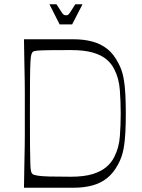

<svg xmlns="http://www.w3.org/2000/svg" viewBox="-20 -885 667 905"><path d="M93 0Q94 -72 95 -118Q96 -164 96.5 -194.5Q97 -225 97 -247.5Q97 -270 97 -293.5Q97 -317 97 -350Q97 -383 97 -406.5Q97 -430 97 -452.5Q97 -475 96.5 -505.5Q96 -536 95 -582Q94 -628 93 -700H323Q376 -700 416 -689Q456 -678 486 -654Q516 -630 537 -589Q555 -557 562 -519Q569 -481 571 -438.5Q573 -396 573 -350Q573 -304 571 -261.5Q569 -219 562 -181.5Q555 -144 537 -111Q516 -71 486 -46.5Q456 -22 416 -11Q376 0 323 0ZM314 -52Q376 -52 416.5 -64.5Q457 -77 481.5 -98Q506 -119 519 -146Q541 -189 545 -242.5Q549 -296 549 -350Q549 -404 545 -459.5Q541 -515 519 -558Q506 -585 481.5 -605.5Q457 -626 416.5 -637.5Q376 -649 314 -649Q249 -649 212 -648.5Q175 -648 157 -646.5Q139 -645 134 -640Q131 -637 128 -629Q125 -621 123.5 -594Q122 -567 121.5 -509.5Q121 -452 121 -350Q121 -252 121.5 -195.5Q122 -139 123 -112.5Q124 -86 126.5 -77Q129 -68 133 -65Q139 -60 158 -57Q177 -54 214 -53Q251 -52 314 -52ZM261 -770 213 -865H246Q263 -839 270 -828Q277 -817 281.5 -815Q286 -813 291 -813Q297 -813 300.5 -815Q304 -817 311.5 -828Q319 -839 335 -865H369L320 -770Z"/></svg>

Font: Ojuju Light
Style: Regular
Weight: 300
Designer: Chisaokwu Joboson, Mirko Velimirovic
Foundry: Udi Foundry
Version: Version 1.000